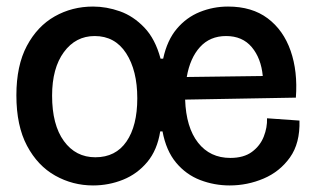

<svg xmlns="http://www.w3.org/2000/svg" viewBox="-20 -553 956 586"><path d="M264 13Q202 13 148.5 -17Q95 -47 62.5 -108Q30 -169 30 -262Q30 -353 62 -413Q94 -473 147 -503Q200 -533 264 -533Q305 -533 346 -518.5Q387 -504 420.5 -469Q454 -434 470 -374H478Q490 -430 519.5 -465Q549 -500 590 -516.5Q631 -533 676 -533Q749 -533 797 -497Q845 -461 867 -398Q889 -335 883 -255L545 -249Q548 -164 584.5 -117.5Q621 -71 683 -71Q724 -71 749 -89.5Q774 -108 785 -136Q796 -164 795 -192L894 -185Q896 -116 865 -72.5Q834 -29 784.5 -8Q735 13 681 13Q634 13 591 -3.5Q548 -20 517.5 -56.5Q487 -93 476 -152H469Q460 -95 429.5 -58.5Q399 -22 355.5 -4.5Q312 13 264 13ZM670 -443Q621 -443 590.5 -409.5Q560 -376 550 -318L782 -321Q777 -375 748.5 -409Q720 -443 670 -443ZM271 -73Q333 -73 366 -121Q399 -169 399 -253Q399 -338 365 -390.5Q331 -443 269 -443Q211 -443 175 -394Q139 -345 139 -261Q139 -172 175 -122.5Q211 -73 271 -73Z"/></svg>

Font: Bricolage Grotesque 48pt Medium
Style: Regular
Weight: 500
Designer: Mathieu Triay
Foundry: Atelier Triay
Version: Version 1.000; ttfautohint (v1.8.4.7-5d5b);gftools[0.9.32]